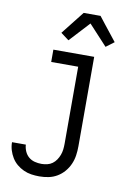

<svg xmlns="http://www.w3.org/2000/svg" viewBox="-104 -830 808 1121"><g transform="rotate(10 300.0 -269.5)"><path d="M209 223Q185 223 161.5 219.5Q138 216 116 206Q94 196 75.5 180.5Q57 165 44.5 144.5Q32 124 25 101Q18 78 18 54H100Q101 74 109.5 93.5Q118 113 133.5 126Q149 139 169 144Q189 149 209 149Q226 149 243 145Q260 141 273.5 131Q287 121 296.5 107Q306 93 312 77Q318 61 320 44Q322 27 322 10V-447H162V-520H404V10Q404 38 400 65Q396 92 385 117Q374 142 356 163Q338 184 314.5 198Q291 212 264 217.5Q237 223 209 223ZM239 -589 191 -625 299 -762H399L435 -716L507 -625L459 -589L349 -708Z"/></g></svg>

Font: Iosevka Fixed Extended
Style: Regular
Weight: 400
Width: 7
Monospace: yes
Designer: Belleve Invis
Foundry: Belleve Invis
Version: Version 24.1.1; ttfautohint (v1.8.4)